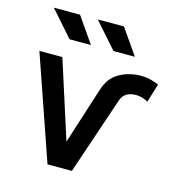

<svg xmlns="http://www.w3.org/2000/svg" viewBox="-108 -815 831 907"><g transform="rotate(15 308.0 -361.5)"><path d="M454.1 -379.4 325.7 0H206.5L30.8 -507.8H143.1L265.1 -127L354.5 -405.3Q373 -465.3 420.7 -491.9Q468.3 -518.6 526.9 -518.6Q551.8 -518.6 574.7 -512.5Q597.7 -506.3 613.3 -499L585.4 -407.7Q575.7 -414.6 559.1 -419.7Q542.5 -424.8 526.9 -424.8Q469.7 -424.8 454.1 -379.4ZM154.3 -597.7 43.9 -722.7H171.9L258.8 -597.7ZM369.1 -597.7 258.8 -722.7H386.7L473.6 -597.7Z"/></g></svg>

Font: Giphurs Medium
Style: Regular
Weight: 500
Version: Version 0.920; ttfautohint (v1.8.4.7-5d5b)